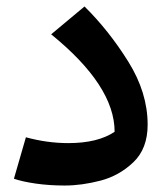

<svg xmlns="http://www.w3.org/2000/svg" viewBox="-20 -557 518 593"><path d="M23 -5 60 -133Q126 -115 191 -115Q282 -115 334 -150Q334 -292 138 -451L241 -537Q316 -463 376 -367Q436 -271 436 -172Q436 -98 392 -56Q348 -14 290 1Q232 16 180 16Q132 16 90.5 10Q49 4 23 -5Z"/></svg>

Font: FiraGO Medium
Style: Italic
Weight: 500
Italic angle: -8°
Designer: bBox Type GmbH
Foundry: bBox Type GmbH
Version: Version 1.001